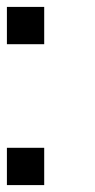

<svg xmlns="http://www.w3.org/2000/svg" viewBox="-20 -536 275 556"><path d="M108 0H0V-108H108V0ZM108 -408H0V-516H108V-408Z"/></svg>

Font: El Pececito
Style: Regular
Weight: 400
Designer: deFharo
Foundry: deFharo
Version: El Pececito Version 1.000